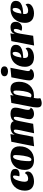

<svg xmlns="http://www.w3.org/2000/svg" viewBox="1728 -2524 996 4491"><g transform="rotate(-90 2225.5 -278.0)"><path d="M229 20Q132 20 72 -31Q12 -82 12 -194Q12 -268 36 -329.5Q60 -391 105 -436Q150 -481 212.5 -505.5Q275 -530 352 -530Q399 -530 437 -520Q475 -510 497.5 -486.5Q520 -463 520 -421Q520 -366 482 -342Q444 -318 392 -318Q384 -318 370 -319.5Q356 -321 347 -325Q355 -346 360.5 -377.5Q366 -409 366 -432Q366 -448 362 -459.5Q358 -471 341 -471Q318 -471 299 -451Q280 -431 265.5 -399.5Q251 -368 241 -331Q231 -294 225.5 -259.5Q220 -225 220 -201Q220 -161 236 -139Q252 -117 293 -117Q331 -117 368 -136.5Q405 -156 421 -193Q442 -181 451 -166.5Q460 -152 460 -129Q460 -80 426 -47Q392 -14 339 3Q286 20 229 20Z M726 20Q677 20 635 8Q593 -4 562 -30Q531 -56 514 -97Q497 -138 497 -196Q497 -271 519.5 -332.5Q542 -394 584.5 -438Q627 -482 687 -506Q747 -530 822 -530Q872 -530 913.5 -518Q955 -506 985 -480.5Q1015 -455 1032 -415Q1049 -375 1049 -318Q1049 -243 1026.5 -181.5Q1004 -120 961.5 -74.5Q919 -29 859.5 -4.5Q800 20 726 20ZM740 -40Q762 -40 779.5 -66Q797 -92 809 -134.5Q821 -177 829 -227Q837 -277 841 -326Q845 -375 845 -413Q845 -439 837 -454.5Q829 -470 807 -470Q784 -470 766.5 -444.5Q749 -419 736.5 -377Q724 -335 716.5 -285Q709 -235 705.5 -186Q702 -137 702 -97Q702 -72 710 -56Q718 -40 740 -40Z M1810 20Q1755 20 1719 -7.5Q1683 -35 1683 -90Q1683 -112 1689 -143.5Q1695 -175 1703.5 -210.5Q1712 -246 1720 -282Q1728 -318 1734 -350Q1740 -382 1740 -407Q1740 -423 1736.5 -438Q1733 -453 1714 -453Q1695 -453 1681.5 -436.5Q1668 -420 1659 -395.5Q1650 -371 1645 -347.5Q1640 -324 1637 -310L1576 0L1355 22L1412 -245Q1415 -256 1419.5 -277.5Q1424 -299 1428.5 -324.5Q1433 -350 1436.5 -373.5Q1440 -397 1440 -412Q1440 -424 1436 -438.5Q1432 -453 1413 -453Q1394 -453 1380 -437.5Q1366 -422 1356.5 -398.5Q1347 -375 1341 -351Q1335 -327 1332 -310L1272 0L1050 22L1155 -510L1335 -532L1318 -432Q1345 -486 1393 -508Q1441 -530 1499 -530Q1547 -530 1585 -513.5Q1623 -497 1638 -453Q1666 -495 1710.5 -512.5Q1755 -530 1808 -530Q1873 -530 1913.5 -504.5Q1954 -479 1954 -413Q1954 -388 1948.5 -357.5Q1943 -327 1935 -294.5Q1927 -262 1919.5 -230.5Q1912 -199 1906.5 -171Q1901 -143 1901 -122Q1901 -96 1913 -80Q1925 -64 1952 -61Q1939 -19 1896.5 0.5Q1854 20 1810 20Z M2231 19Q2212 19 2197.5 17Q2183 15 2162 9L1968 -8L2064 -510L2249 -532L2236 -458Q2260 -487 2297.5 -509Q2335 -531 2386 -531Q2448 -531 2486 -507.5Q2524 -484 2541.5 -439.5Q2559 -395 2559 -331Q2559 -254 2536.5 -189.5Q2514 -125 2471 -78.5Q2428 -32 2367.5 -6.5Q2307 19 2231 19ZM2055 200Q2009 200 1984 176.5Q1959 153 1959 99Q1959 87 1959.5 74Q1960 61 1961 46.5Q1962 32 1964 16Q1966 0 1970 -17L2183 10Q2179 30 2174 56Q2169 82 2169 111Q2169 125 2170.5 139Q2172 153 2176 166Q2149 182 2117 191Q2085 200 2055 200ZM2239 -40Q2267 -40 2287 -66.5Q2307 -93 2320 -136Q2333 -179 2340.5 -228Q2348 -277 2351 -323Q2354 -369 2354 -401Q2354 -424 2348.5 -443Q2343 -462 2320 -462Q2296 -462 2280.5 -442Q2265 -422 2256.5 -394Q2248 -366 2244 -341L2194 -56Q2203 -48 2216 -44Q2229 -40 2239 -40Z M2716 20Q2662 20 2626.5 -7.5Q2591 -35 2591 -92Q2591 -113 2595.5 -147.5Q2600 -182 2607 -220.5Q2614 -259 2621 -293.5Q2628 -328 2632 -349L2663 -510L2886 -532L2814 -160Q2813 -152 2811 -140.5Q2809 -129 2809 -118Q2809 -98 2821 -80.5Q2833 -63 2860 -61Q2847 -19 2804.5 0.5Q2762 20 2716 20ZM2804 -588Q2754 -588 2721 -609Q2688 -630 2688 -670Q2688 -711 2723 -733.5Q2758 -756 2808 -756Q2857 -756 2888 -734Q2919 -712 2919 -672Q2919 -631 2886 -609.5Q2853 -588 2804 -588Z M3130 20Q3067 20 3017 -2Q2967 -24 2938 -71Q2909 -118 2909 -192Q2909 -257 2928.5 -317.5Q2948 -378 2989 -426Q3030 -474 3093.5 -502Q3157 -530 3245 -530Q3290 -530 3330.5 -520Q3371 -510 3397 -482Q3423 -454 3423 -401Q3423 -355 3397 -320Q3371 -285 3315 -263.5Q3259 -242 3169 -236Q3157 -235 3144.5 -234.5Q3132 -234 3118 -234Q3117 -225 3116 -214.5Q3115 -204 3115 -196Q3115 -158 3133.5 -137.5Q3152 -117 3195 -117Q3231 -117 3272 -132Q3313 -147 3332 -176Q3346 -166 3351.5 -154.5Q3357 -143 3357 -126Q3357 -79 3323.5 -46Q3290 -13 3238 3.5Q3186 20 3130 20ZM3124 -276Q3159 -276 3184.5 -288Q3210 -300 3226.5 -320.5Q3243 -341 3250.5 -368.5Q3258 -396 3258 -427Q3257 -450 3250.5 -465Q3244 -480 3224 -480Q3210 -480 3196 -470Q3182 -460 3169 -437Q3156 -414 3144.5 -374.5Q3133 -335 3124 -276Z M3407 22 3510 -510 3691 -532 3674 -432Q3698 -482 3736.5 -506Q3775 -530 3831 -530Q3893 -530 3927 -500Q3961 -470 3961 -410Q3961 -343 3920.5 -301Q3880 -259 3817 -259Q3798 -259 3779.5 -263.5Q3761 -268 3751 -278Q3770 -302 3782.5 -341Q3795 -380 3795 -411Q3795 -427 3790 -440Q3785 -453 3767 -453Q3755 -453 3743 -445Q3731 -437 3720 -419Q3709 -401 3699.5 -371.5Q3690 -342 3683 -298L3635 0Z M4158 20Q4095 20 4045 -2Q3995 -24 3966 -71Q3937 -118 3937 -192Q3937 -257 3956.5 -317.5Q3976 -378 4017 -426Q4058 -474 4121.5 -502Q4185 -530 4273 -530Q4318 -530 4358.5 -520Q4399 -510 4425 -482Q4451 -454 4451 -401Q4451 -355 4425 -320Q4399 -285 4343 -263.5Q4287 -242 4197 -236Q4185 -235 4172.5 -234.5Q4160 -234 4146 -234Q4145 -225 4144 -214.5Q4143 -204 4143 -196Q4143 -158 4161.5 -137.5Q4180 -117 4223 -117Q4259 -117 4300 -132Q4341 -147 4360 -176Q4374 -166 4379.5 -154.5Q4385 -143 4385 -126Q4385 -79 4351.5 -46Q4318 -13 4266 3.5Q4214 20 4158 20ZM4152 -276Q4187 -276 4212.5 -288Q4238 -300 4254.5 -320.5Q4271 -341 4278.5 -368.5Q4286 -396 4286 -427Q4285 -450 4278.5 -465Q4272 -480 4252 -480Q4238 -480 4224 -470Q4210 -460 4197 -437Q4184 -414 4172.5 -374.5Q4161 -335 4152 -276Z"/></g></svg>

Font: Sansita Swashed Light Black
Style: Regular
Weight: 900
Version: Version 1.003